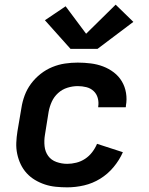

<svg xmlns="http://www.w3.org/2000/svg" viewBox="-20 -797 640 825"><path d="M269 8Q244 8 219.5 5.5Q195 3 172.5 -4.5Q150 -12 130 -24Q110 -36 94.5 -53Q79 -70 69 -91Q59 -112 54 -135.5Q49 -159 50 -183.5Q51 -208 55 -233L72 -333Q76 -360 86 -387Q96 -414 113.5 -437.5Q131 -461 154.5 -479.5Q178 -498 205 -509Q232 -520 259.5 -524Q287 -528 314 -528Q342 -528 370 -524.5Q398 -521 423 -511.5Q448 -502 469 -486Q490 -470 503.5 -447.5Q517 -425 521.5 -397.5Q526 -370 521 -343Q521 -341 521 -339.5Q521 -338 520 -336H402Q402 -337 402 -337.5Q402 -338 402 -339Q405 -358 400 -376Q395 -394 382 -406Q369 -418 351 -422.5Q333 -427 314 -427Q292 -427 269.5 -420Q247 -413 229.5 -397Q212 -381 202.5 -360Q193 -339 189 -317L173 -217Q169 -193 171.5 -169Q174 -145 187 -127Q200 -109 222.5 -101Q245 -93 269 -93Q288 -93 308 -98Q328 -103 345.5 -114.5Q363 -126 376 -143Q389 -160 397 -179L508 -143Q493 -109 468 -79Q443 -49 410.5 -29Q378 -9 341.5 -0.5Q305 8 269 8ZM283 -587 173 -710 262 -770 350 -652 477 -777 553 -703 399 -587Z"/></svg>

Font: Zed Sans Extended
Style: Bold Italic
Weight: 700
Width: 7
Italic angle: -9°
Designer: Belleve Invis
Foundry: Belleve Invis
Version: Version 1.0.0; ttfautohint (v1.8.4)